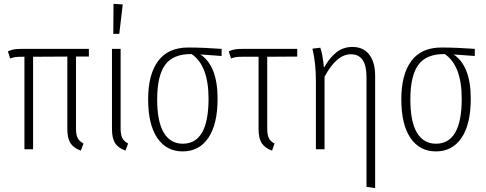

<svg xmlns="http://www.w3.org/2000/svg" viewBox="-20 -776 2525 998"><path d="M375 -482V-108Q375 -75 384 -58Q393 -41 414 -30L400 7Q362 -7 346 -32.5Q330 -58 330 -105V-482L152 -481V0H107V-481H95Q72 -481 60.5 -479.5Q49 -478 33 -472L21 -509Q38 -517 53.5 -519.5Q69 -522 97 -522H442V-482Z M607 -108Q607 -75 616 -58Q625 -41 646 -30L632 7Q594 -7 578 -32.5Q562 -58 562 -105V-522H607ZM570 -756 618 -753 600 -600H569Z M1132 -485 1022 -493Q1111 -433 1111 -263Q1111 -130 1063 -59.5Q1015 11 930 11Q845 11 797.5 -59Q750 -129 750 -260Q750 -389 802 -459Q854 -529 958 -529Q1037 -529 1132 -522ZM976 -495Q880 -496 838.5 -439Q797 -382 797 -260Q797 -143 831.5 -86Q866 -29 930 -29Q1064 -29 1064 -263Q1064 -435 976 -495Z M1369 -481V-108Q1369 -75 1377.5 -58Q1386 -41 1407 -30L1394 7Q1356 -7 1340 -32.5Q1324 -58 1324 -105V-481H1243Q1220 -481 1208.5 -479.5Q1197 -478 1181 -472L1169 -509Q1186 -517 1202 -519.5Q1218 -522 1246 -522H1525V-482Z M1930 -382V202L1885 195V-376Q1885 -494 1804 -494Q1729 -494 1667 -377V0H1622V-355Q1622 -449 1604 -523L1645 -528Q1657 -495 1664 -424Q1693 -476 1728.5 -504Q1764 -532 1812 -532Q1869 -532 1899.5 -492Q1930 -452 1930 -382Z M2448 -485 2338 -493Q2427 -433 2427 -263Q2427 -130 2379 -59.5Q2331 11 2246 11Q2161 11 2113.5 -59Q2066 -129 2066 -260Q2066 -389 2118 -459Q2170 -529 2274 -529Q2353 -529 2448 -522ZM2292 -495Q2196 -496 2154.5 -439Q2113 -382 2113 -260Q2113 -143 2147.5 -86Q2182 -29 2246 -29Q2380 -29 2380 -263Q2380 -435 2292 -495Z"/></svg>

Font: Fira Sans Extra Condensed ExtraLight
Style: Regular
Weight: 275
Width: 1
Designer: Carrois Corporate & Edenspiekermann AG
Foundry: Carrois Corporate GbR & Edenspiekermann AG
Version: Version 4.203